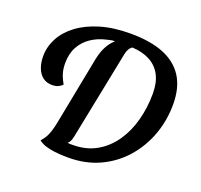

<svg xmlns="http://www.w3.org/2000/svg" viewBox="-122 -816 1021 976"><g transform="rotate(20 388.5 -328.5)"><path d="M342 22.3Q300.2 22.3 268.8 18.4Q237.5 14.5 215.4 6.9Q193.3 -0.7 179.7 -12.3Q192.5 -25.8 201.3 -41Q210.2 -56.2 216.8 -76.5Q223.5 -96.8 228.8 -123.8L301.3 -496Q309.8 -537 324.9 -565.5Q340 -594 361.3 -612.8L360.2 -615Q349 -614.5 338.5 -612.2Q328 -609.8 317.8 -607.3Q275.2 -597.8 239.8 -574.2Q204.3 -550.5 183.7 -513.2Q163 -475.8 163 -423.8Q163 -394.8 169.7 -371.6Q176.3 -348.3 193.2 -318.3Q182.2 -307.2 168.9 -301.7Q155.7 -296.2 138.7 -296.2Q107.3 -296.2 86.8 -312.5Q66.3 -328.8 56 -356.9Q45.7 -385 45.7 -418.8Q45.7 -470 70.5 -516.8Q95.3 -563.7 143.6 -600Q191.8 -636.3 262.5 -657.6Q333.2 -678.8 425.7 -678.8Q532.3 -678.8 604.3 -649.9Q676.3 -621 713.6 -562.5Q750.8 -504 750.8 -413.8Q750.8 -327.5 722.3 -249.1Q693.8 -170.7 640.2 -109.5Q586.7 -48.3 511.2 -13Q435.8 22.3 342 22.3ZM340.7 -46Q413.8 -46 468.8 -77.3Q523.8 -108.7 561 -162.8Q598.2 -216.8 616.6 -286.2Q635 -355.5 635 -430.8Q635 -489.2 614.3 -528.9Q593.7 -568.7 553.9 -590.4Q514.2 -612.2 457.2 -615.3Q446.2 -608.3 439.7 -596.6Q433.2 -584.8 430 -568.2L334.3 -91.2Q330.7 -72.3 325.2 -62Q319.7 -51.7 313 -47.2Q319.2 -46.2 326.5 -46.1Q333.8 -46 340.7 -46Z"/></g></svg>

Font: Sansita Swashed Light
Style: Regular
Weight: 300
Designer: Pablo Cosgaya
Foundry: Omnibus-Type
Version: Version 1.003